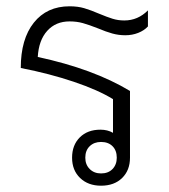

<svg xmlns="http://www.w3.org/2000/svg" viewBox="-20 -580 536 610"><path d="M450 -547V-496Q438 -483 419 -475.5Q400 -468 378 -468Q357 -468 337 -473.5Q317 -479 291 -490Q263 -501 243.5 -506.5Q224 -512 201 -512Q157 -512 130 -482Q103 -452 100 -399Q277 -361 393 -291V-79Q393 -39 368 -14.5Q343 10 301 10Q260 10 234.5 -14.5Q209 -39 209 -79Q209 -119 233.5 -143.5Q258 -168 299 -168Q322 -168 339 -158V-265Q292 -294 215 -320Q138 -346 46 -364Q46 -456 87.5 -508Q129 -560 201 -560Q227 -560 247.5 -554Q268 -548 296 -536Q320 -526 337.5 -520.5Q355 -515 375 -515Q418 -515 450 -547ZM351 -79Q351 -102 337.5 -115.5Q324 -129 301 -129Q279 -129 265 -115.5Q251 -102 251 -79Q251 -57 265 -43Q279 -29 301 -29Q324 -29 337.5 -43Q351 -57 351 -79Z"/></svg>

Font: Bai Jamjuree Light
Style: Regular
Weight: 300
Designer: Katatrad Aksorn Co.,Ltd.
Foundry: Cadson Demak Co.,Ltd.
Version: Version 1.000; ttfautohint (v1.6)